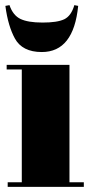

<svg xmlns="http://www.w3.org/2000/svg" viewBox="-20 -729 357 749"><path d="M1 -706C8 -652 21 -610 38 -579C38 -579 38 -579 38 -579C57 -544 92 -526 143 -526C143 -526 143 -526 143 -526C226 -526 273 -586 285 -706C285 -706 270 -709 270 -709C270 -709 270 -709 270 -709C262 -681 249 -663 231 -654C212 -645 184 -641 146 -641C107 -641 79 -646 60 -655C41 -664 26 -682 17 -709C17 -709 1 -706 1 -706C1 -706 1 -706 1 -706ZM6 -458C6 -458 65 -458 65 -458C65 -458 65 -18 65 -18C65 -18 10 -18 10 -18C10 -18 10 0 10 0C10 0 307 0 307 0C307 0 307 -18 307 -18C307 -18 251 -18 251 -18C251 -18 251 -476 251 -476C251 -476 6 -476 6 -476C6 -476 6 -458 6 -458Z"/></svg>

Font: Abril Fatface Utterance
Style: Regular
Weight: 500
Designer: Veronika Burian, Jos Scaglione
Foundry: TypeTogether
Version: ""